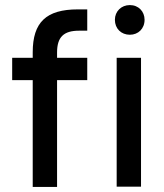

<svg xmlns="http://www.w3.org/2000/svg" viewBox="-20 -737 645 757"><path d="M492 -600C525 -600 550 -624 550 -659C550 -692 526 -717 492 -717C458 -717 433 -692 433 -659C433 -624 458 -600 492 -600ZM109 -531V-509H28V-421H109V0H205V-421H324V-509H205V-530C205 -591 231 -616 292 -616H324V-700H287C162 -700 109 -649 109 -531ZM440 -1H536V-509H440Z"/></svg>

Font: Arthouse Owned Medium
Style: Regular
Weight: 500
Designer: Jeremy Tribby
Foundry: Tribby Type
Version: Version 1.000;PS 001.000;hotconv 1.0.88;makeotf.lib2.5.64775